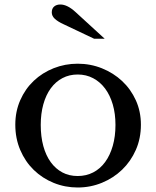

<svg xmlns="http://www.w3.org/2000/svg" viewBox="-20 -823 694 853"><path d="M325 -540Q382 -540 433 -519.5Q484 -499 522.5 -463Q561 -427 583.5 -377.5Q606 -328 606 -269Q606 -208 583.5 -157Q561 -106 522.5 -69Q484 -32 433 -11Q382 10 325 10Q269 10 218.5 -10.5Q168 -31 130 -68Q92 -105 70 -156.5Q48 -208 48 -269Q48 -328 70 -378Q92 -428 130 -464Q168 -500 218.5 -520Q269 -540 325 -540ZM325 -492Q288 -492 257.5 -476Q227 -460 205.5 -430.5Q184 -401 172.5 -359.5Q161 -318 161 -268Q161 -216 172.5 -174Q184 -132 205.5 -102.5Q227 -73 257 -57Q287 -41 325 -41Q363 -41 394 -57Q425 -73 447 -103Q469 -133 481 -175Q493 -217 493 -268Q493 -318 481 -359Q469 -400 447 -429.5Q425 -459 394 -475.5Q363 -492 325 -492ZM398 -651 261 -716Q237 -727 223.5 -739.5Q210 -752 210 -768Q210 -785 220.5 -794Q231 -803 248 -803Q279 -803 315 -770L445 -651Z"/></svg>

Font: Libre Baskerville
Style: Regular
Weight: 400
Designer: Pablo Impallari, Rodrigo Fuenzalida
Foundry: Pablo Impallari, Rodrigo Fuenzalida
Version: Version 1.000; ttfautohint (v0.93) -l 8 -r 50 -G 200 -x 14 -